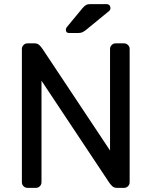

<svg xmlns="http://www.w3.org/2000/svg" viewBox="-20 -910 734 930"><path d="M506 -30 181 -519V-27Q181 -16 173 -8Q165 0 154 0H113Q102 0 94 -8Q86 -16 86 -27V-673Q86 -684 94 -692Q102 -700 113 -700H148Q161 -700 170 -692Q179 -684 188 -670L513 -181V-673Q513 -684 521 -692Q529 -700 540 -700H581Q592 -700 600 -692Q608 -684 608 -673V-27Q608 -16 600 -8Q592 0 581 0H546Q533 0 524 -8Q515 -16 506 -30ZM417 -890H496Q505 -890 510 -884.5Q515 -879 515 -870Q515 -863 510 -858L399 -767Q388 -758 379.5 -754Q371 -750 357 -750H315Q299 -750 299 -766Q299 -774 304 -779L380 -871Q391 -883 398 -886.5Q405 -890 417 -890Z"/></svg>

Font: Contemporary
Style: Regular
Weight: 400
Designer: Victor Tran
Foundry: Victor Tran
Version: Version 1.100